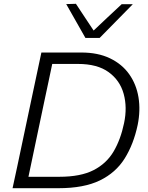

<svg xmlns="http://www.w3.org/2000/svg" viewBox="-20 -989 778 1009"><path d="M46 0Q59 -59 70.8 -114.8Q82.5 -170.5 96.5 -236.5L146.5 -473Q161 -540.5 173 -597.8Q185 -655 197.5 -713H407Q495 -713 558.2 -682.5Q621.5 -652 659 -599Q696.5 -546 707.8 -477.5Q719 -409 703.5 -332.5Q682 -231 635.2 -156.2Q588.5 -81.5 504.8 -40.8Q421 0 287.5 0ZM129.5 -60H292.5Q403 -60 471 -94.5Q539 -129 576.5 -192.2Q614 -255.5 632 -342Q649.5 -424.5 630 -495.5Q610.5 -566.5 551 -609.8Q491.5 -653 390 -653H254.5Q245 -608 235.5 -562.5Q226 -517 214.5 -464L169 -248Q158 -195.5 148.5 -150.2Q139 -105 129.5 -60ZM429 -789.5Q404 -834 378.2 -879Q352.5 -924 328 -967.5L379 -969Q402 -934 425.2 -899Q448.5 -864 472 -828.5Q509.5 -864 545.8 -898.2Q582 -932.5 619.5 -967H678Q633.5 -922 590.8 -878.2Q548 -834.5 503.5 -789.5Z"/></svg>

Font: Commissioner Light
Style: Italic
Weight: 300
Italic angle: -12°
Designer: Kostas Bartsokas
Foundry: Kostas Bartsokas
Version: Version 1.000; ttfautohint (v1.8.3)